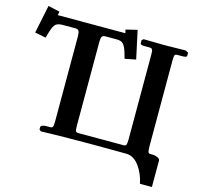

<svg xmlns="http://www.w3.org/2000/svg" viewBox="-124 -812 1104 1076"><g transform="rotate(15 428.0 -274.0)"><path d="M230 -568.8Q230 -589.8 224.6 -598.4Q219.2 -606.9 205.1 -606.9H128.9Q98.6 -606.9 85.7 -590.6Q72.8 -574.2 57.1 -513.2L-6.8 -525.9L26.9 -689L94.2 -673.8Q91.3 -653.8 88.9 -652.8H482.9Q481.4 -653.3 478 -672.9L543.9 -689L579.1 -525.9L515.1 -513.2Q504.4 -555.2 495.1 -574.7Q485.8 -594.2 474.9 -600.6Q463.9 -606.9 442.9 -606.9H378.9Q364.7 -606.9 359.4 -598.9Q354 -590.8 354 -568.8V-85.9Q354 -58.6 357.2 -51.3Q360.4 -43.9 371.1 -43.9H637.2Q647.9 -43.9 650.9 -53Q653.8 -62 653.8 -85.9V-568.8Q653.8 -585.9 653.1 -593.3Q652.3 -600.6 648.4 -605.7Q644.5 -610.8 636.2 -610.8H606.9Q580.1 -610.8 580.1 -620.1V-638.2L589.8 -647L710 -645Q729.5 -645.5 772 -646Q814.5 -646.5 834 -647L850.1 -638.2V-620.1Q850.1 -610.8 821.8 -610.8H793Q782.2 -610.8 779.5 -602.3Q776.9 -593.8 776.9 -568.8V-80.1Q776.9 -56.2 779.3 -45.7Q781.7 -35.2 791 -35.2H807.1Q820.3 -35.2 834.7 -28.6Q849.1 -22 849.1 -12.2V141.1H779.8Q768.1 84 737.1 41.7Q706.1 -0.5 664.1 -2Q653.3 -2 576.2 -2.4Q499 -2.9 450.2 -2.9Q292.5 -2.9 167 1L157.2 -7.8V-21Q157.2 -26.9 165.8 -31Q174.3 -35.2 187 -35.2H212.9Q224.1 -35.6 227.1 -43.2Q230 -50.8 230 -78.1Z"/></g></svg>

Font: Common Serif
Style: Bold
Weight: 700
Designer: Philipp H. Poll, Khaled Hosny
Foundry: Stefan Peev, Context Ltd.
Version: Version 1.026